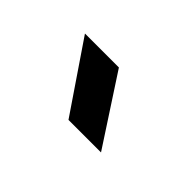

<svg xmlns="http://www.w3.org/2000/svg" viewBox="-34 -873 338 338"><g transform="rotate(45 135.0 -704.0)"><path d="M130.5 -640 43.5 -768H128L211.5 -640Z"/></g></svg>

Font: Big Shoulders Stencil Text
Style: Bold
Weight: 700
Designer: Patric King
Foundry: XO Type Co
Version: Version 1.000